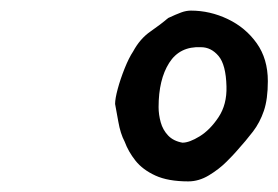

<svg xmlns="http://www.w3.org/2000/svg" viewBox="-20 -755 525 362"><path d="M335 -413Q297 -413 273 -424Q249 -435 235.5 -452Q222 -469 215 -488Q207 -503 203 -526Q199 -549 197 -559Q197 -569 202 -587.5Q207 -606 215 -626Q223 -646 231 -658Q244 -682 263.5 -695.5Q283 -709 297 -721Q312 -728 321.5 -731.5Q331 -735 340 -735Q376 -735 409.5 -719Q443 -703 464 -673.5Q485 -644 485 -602Q485 -568 477.5 -546Q470 -524 457 -507Q444 -490 426 -470Q421 -464 407 -450Q393 -436 374 -424.5Q355 -413 335 -413ZM324 -486Q337 -486 356.5 -498Q376 -510 392 -534Q408 -558 407 -592Q406 -633 392 -649.5Q378 -666 359 -666Q319 -668 299 -636.5Q279 -605 279 -553Q279 -539 283 -524.5Q287 -510 297 -499.5Q307 -489 324 -486Z"/></svg>

Font: Caveat SemiBold
Style: Regular
Weight: 600
Designer: Pablo Impallari
Foundry: Pablo Impallari
Version: Version 2.000